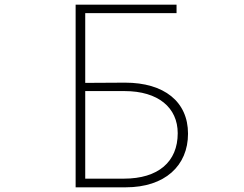

<svg xmlns="http://www.w3.org/2000/svg" viewBox="-20 -779 1040 820"><path d="M303 -759V21H517C684 21 783 -71 783 -208C783 -345 681 -426 514 -426L344 -425V-723H734V-759ZM509 -16H344V-390H512C656 -390 739 -319 739 -210C739 -88 656 -16 509 -16Z"/></svg>

Font: LINE Seed JP_OTF Thin
Style: Regular
Weight: 250
Designer: LY Corporation & Fontrix & Fontworks
Version: Version 1.007